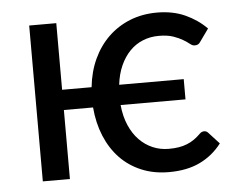

<svg xmlns="http://www.w3.org/2000/svg" viewBox="-42 -532 733 586"><g transform="rotate(-5 325.0 -239.0)"><path d="M570.8 -109.4Q577.6 -109.4 582.5 -104L615.2 -68.4Q587.9 -32.7 548.3 -13.7Q508.8 5.4 453.1 5.4Q406.7 5.4 368.9 -10.5Q331.1 -26.4 303.7 -54.9Q276.4 -83.5 259.8 -123.5Q243.2 -163.6 239.3 -211.4H149.9V0H66.9V-477.5H149.9V-273.4H240.2Q245.1 -320.3 262.9 -358.9Q280.8 -397.5 309.3 -425Q337.9 -452.6 375.7 -467.8Q413.6 -482.9 458.5 -482.9Q507.3 -482.9 544.9 -465.8Q582.5 -448.7 609.9 -420.9L582 -381.8Q579.6 -377.9 575.7 -375.5Q571.8 -373 564.9 -373Q558.1 -373 550.5 -379.2Q543 -385.3 531.2 -392.3Q519.5 -399.4 502 -405.5Q484.4 -411.6 458 -411.6Q431.6 -411.6 408.9 -402.3Q386.2 -393.1 368.9 -375.2Q351.6 -357.4 340.1 -331.8Q328.6 -306.2 324.7 -273.4H522.5V-211.4H323.7Q327.1 -176.3 338.9 -149.2Q350.6 -122.1 368.7 -103.5Q386.7 -85 409.7 -75.2Q432.6 -65.4 458.5 -65.4Q475.6 -65.4 489.3 -67.6Q502.9 -69.8 514.6 -74.5Q526.4 -79.1 536.6 -86.2Q546.9 -93.3 557.1 -103.5Q563 -109.4 570.8 -109.4Z"/></g></svg>

Font: Carlito
Style: Regular
Weight: 400
Designer: Lukasz Dziedzic
Foundry: tyPoland Lukasz Dziedzic
Version: Version 1.104